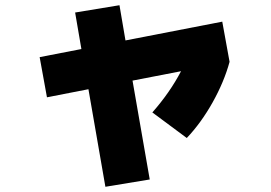

<svg xmlns="http://www.w3.org/2000/svg" viewBox="-20 -652 1040 736"><path d="M554 36 384 64 319 -310 160 -279 132 -433 292 -464 268 -604 438 -632 461 -497 832 -569 860 -415Q839 -338 795 -259.5Q751 -181 696 -123L564 -221Q631 -297 674 -379L488 -343Z"/></svg>

Font: M PLUS 1p Black
Style: Regular
Weight: 900
Version: Version 1.061